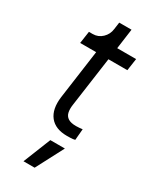

<svg xmlns="http://www.w3.org/2000/svg" viewBox="-226 -725 842 1029"><g transform="rotate(30 195.0 -210.0)"><path d="M248 6Q175 6 141 -37Q107 -80 117 -158L159 -461H60L71 -536H94Q128 -536 152.5 -559.5Q177 -583 181 -617L187 -660H263L246 -536H363L352 -461H235L192 -154Q188 -127 192.5 -106.5Q197 -86 214 -75Q231 -64 263 -64Q273 -64 284 -65Q295 -66 303 -67L297 2Q285 5 270.5 5.5Q256 6 248 6ZM114 240 182 70H272L183 240Z"/></g></svg>

Font: Plus Jakarta Sans
Style: Italic
Weight: 400
Italic angle: -8°
Designer: Gumpita Rahayu
Foundry: Tokotype
Version: Version 2.006